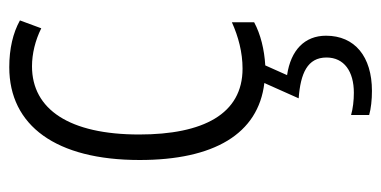

<svg xmlns="http://www.w3.org/2000/svg" viewBox="-224 -358 822 414"><g transform="rotate(-90 187.0 -151.0)"><path d="M317 141C317 95 286 65 232 57L253 10C287 8 320 0 346 -14V-62C315 -48 281 -39 246 -39C148 -39 104 -124 104 -262C104 -412 158 -493 251 -493C278 -493 307 -486 333 -473L350 -519C323 -534 289 -542 249 -542C123 -542 49 -441 49 -261C49 -101 105 -5 215 8L182 82C236 86 270 101 270 142C270 180 240 201 194 201C177 201 160 199 146 195V234C160 238 179 240 198 240C272 240 317 203 317 141Z"/></g></svg>

Font: Noto Sans Devanagari Condensed Light
Style: Regular
Weight: 300
Width: 3
Designer: Jelle Bosma - Monotype Design Team
Foundry: Monotype Imaging Inc.
Version: Version 2.004